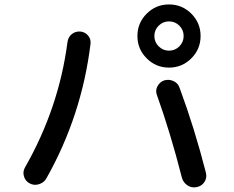

<svg xmlns="http://www.w3.org/2000/svg" viewBox="-20 -840 1040 852"><path d="M775.9 -726.1Q756.8 -745.1 730 -745.1Q703.1 -745.1 684.1 -726.1Q665 -707 665 -680.2Q665 -653.3 684.1 -634.3Q703.1 -615.2 730 -615.2Q756.8 -615.2 775.9 -634.3Q794.9 -653.3 794.9 -680.2Q794.9 -707 775.9 -726.1ZM829.1 -581.1Q788.1 -540 730 -540Q671.9 -540 630.9 -581.1Q589.8 -622.1 589.8 -680.2Q589.8 -738.3 630.9 -779.3Q671.9 -820.3 730 -820.3Q788.1 -820.3 829.1 -779.3Q870.1 -738.3 870.1 -680.2Q870.1 -622.1 829.1 -581.1ZM777.3 -449.2Q842.8 -272.5 893.6 -74.2Q899.4 -51.8 887.7 -33.2Q876 -14.6 853.5 -9.8Q830.1 -4.9 811.5 -17.6Q793 -30.3 787.1 -51.8Q736.3 -251 675.8 -419.9Q668.9 -439.5 679.2 -458Q689.5 -476.6 709 -483.4Q730.5 -489.3 750.5 -480Q770.5 -470.7 777.3 -449.2ZM335.9 -700.2Q357.4 -698.2 370.6 -682.6Q383.8 -667 381.8 -646.5Q342.8 -326.2 185.5 -47.9Q174.8 -29.3 152.8 -22.5Q130.9 -15.6 111.3 -26.4Q92.8 -36.1 86.4 -57.1Q80.1 -78.1 90.8 -96.7Q241.2 -360.4 279.3 -652.3Q282.2 -674.8 297.9 -688Q313.5 -701.2 335.9 -700.2Z"/></svg>

Font: Rounded Mgen+ 2m medium
Style: Regular
Weight: 500
Designer: [Source Han Sans]
Ryoko NISHIZUKA  (kana & ideographs); Paul D. Hunt (Latin, Greek & Cyrillic); Wenlong ZHANG  (bopomofo
Version: Version 1.059.20150602